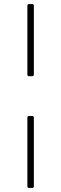

<svg xmlns="http://www.w3.org/2000/svg" viewBox="-20 -798 302 947"><path d="M115 -769V-431C115 -425 118 -422 124 -422H138C144 -422 147 -425 147 -431V-769C147 -775 144 -778 138 -778H124C118 -778 115 -775 115 -769ZM115 -218V120C115 126 118 129 124 129H138C144 129 147 126 147 120V-218C147 -223 144 -226 138 -226H124C118 -226 115 -223 115 -218Z"/></svg>

Font: LINE Seed JP_OTF Thin
Style: Regular
Weight: 250
Designer: LY Corporation & Fontrix & Fontworks
Version: Version 1.007